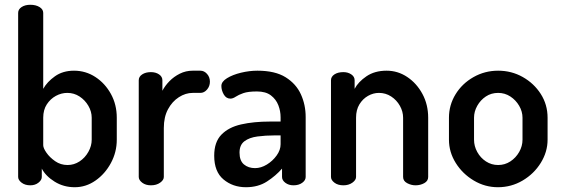

<svg xmlns="http://www.w3.org/2000/svg" viewBox="-20 -776 2349 804"><path d="M293 8Q246 8 208.5 -15.5Q171 -39 155 -70V-35Q155 -22 141 -11Q127 0 107 0Q85 0 70.5 -11Q56 -22 56 -35V-722Q56 -737 70.5 -746.5Q85 -756 107 -756Q130 -756 145.5 -746.5Q161 -737 161 -722V-404Q177 -433 210 -456.5Q243 -480 290 -480Q339 -480 379.5 -453.5Q420 -427 444.5 -382.5Q469 -338 469 -283V-191Q469 -139 444.5 -93.5Q420 -48 380 -20Q340 8 293 8ZM263 -85Q290 -85 313 -100Q336 -115 350 -140Q364 -165 364 -191V-283Q364 -309 350 -333Q336 -357 313 -372Q290 -387 262 -387Q237 -387 214 -374.5Q191 -362 176 -339Q161 -316 161 -283V-168Q161 -156 174.5 -136.5Q188 -117 211 -101Q234 -85 263 -85Z M612 0Q590 0 575.5 -11Q561 -22 561 -35V-440Q561 -455 575.5 -464.5Q590 -474 612 -474Q632 -474 646 -464.5Q660 -455 660 -440V-396Q671 -417 689.5 -436Q708 -455 733 -467.5Q758 -480 787 -480H819Q835 -480 847 -466.5Q859 -453 859 -434Q859 -415 847 -401Q835 -387 819 -387H787Q757 -387 729 -369Q701 -351 683.5 -318.5Q666 -286 666 -240V-35Q666 -22 650.5 -11Q635 0 612 0Z M1010 8Q955 8 916 -24.5Q877 -57 877 -124Q877 -181 907 -212Q937 -243 989.5 -255Q1042 -267 1111 -267H1155V-285Q1155 -311 1145.5 -335.5Q1136 -360 1114.5 -376.5Q1093 -393 1056 -393Q1019 -393 999 -386Q979 -379 967 -371Q955 -363 945 -363Q927 -363 917 -380.5Q907 -398 907 -416Q907 -434 930.5 -448.5Q954 -463 989 -471.5Q1024 -480 1058 -480Q1132 -480 1176 -452.5Q1220 -425 1240 -381Q1260 -337 1260 -286V-35Q1260 -21 1245.5 -10.5Q1231 0 1209 0Q1189 0 1175 -10.5Q1161 -21 1161 -35V-70Q1135 -40 1098 -16Q1061 8 1010 8ZM1048 -72Q1073 -72 1097.5 -87Q1122 -102 1138.5 -125Q1155 -148 1155 -172V-209H1130Q1092 -209 1058 -204.5Q1024 -200 1003.5 -184.5Q983 -169 983 -137Q983 -103 1001.5 -87.5Q1020 -72 1048 -72Z M1418 0Q1395 0 1380.5 -11Q1366 -22 1366 -35V-440Q1366 -455 1380.5 -464.5Q1395 -474 1418 -474Q1437 -474 1451 -464.5Q1465 -455 1465 -440V-404Q1480 -433 1514.5 -456.5Q1549 -480 1599 -480Q1646 -480 1685.5 -453.5Q1725 -427 1749 -382.5Q1773 -338 1773 -283V-35Q1773 -18 1756.5 -9Q1740 0 1720 0Q1702 0 1685 -9Q1668 -18 1668 -35V-283Q1668 -309 1654.5 -333Q1641 -357 1618 -372Q1595 -387 1567 -387Q1543 -387 1521 -374.5Q1499 -362 1485 -339Q1471 -316 1471 -283V-35Q1471 -22 1455.5 -11Q1440 0 1418 0Z M2065 8Q2011 8 1964 -20Q1917 -48 1888.5 -93.5Q1860 -139 1860 -191V-283Q1860 -336 1887.5 -381Q1915 -426 1962.5 -453Q2010 -480 2066 -480Q2122 -480 2169 -453.5Q2216 -427 2244.5 -382.5Q2273 -338 2273 -283V-191Q2273 -140 2244.5 -94Q2216 -48 2168.5 -20Q2121 8 2065 8ZM2066 -85Q2094 -85 2117 -100Q2140 -115 2154 -139.5Q2168 -164 2168 -191V-283Q2168 -309 2154 -333Q2140 -357 2117 -372Q2094 -387 2066 -387Q2037 -387 2014.5 -372Q1992 -357 1978.5 -333Q1965 -309 1965 -283V-191Q1965 -164 1978.5 -139.5Q1992 -115 2015 -100Q2038 -85 2066 -85Z"/></svg>

Font: Dosis ExtraLight SemiBold
Style: Regular
Weight: 600
Version: Version 3.001; ttfautohint (v1.8.2)